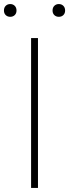

<svg xmlns="http://www.w3.org/2000/svg" viewBox="-52 -928 342 948"><path d="M101.5 0V-740H135.5V0ZM238.5 -845Q225 -845 216.2 -853.5Q207.5 -862 207.5 -876Q207.5 -890.5 216.2 -899.2Q225 -908 238.5 -908Q252 -908 260.8 -899.2Q269.5 -890.5 269.5 -876Q269.5 -862 260.8 -853.5Q252 -845 238.5 -845ZM-1.5 -845Q-15 -845 -23.8 -853.5Q-32.5 -862 -32.5 -876Q-32.5 -890.5 -23.8 -899.2Q-15 -908 -1.5 -908Q12 -908 20.8 -899.2Q29.5 -890.5 29.5 -876Q29.5 -862 20.8 -853.5Q12 -845 -1.5 -845Z"/></svg>

Font: Encode Sans SC SemiExpanded Thin
Style: Regular
Weight: 250
Width: 6
Designer: Multiple Designers
Foundry: Impallari Type
Version: Version 3.002